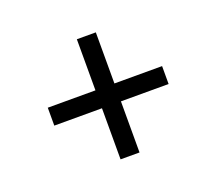

<svg xmlns="http://www.w3.org/2000/svg" viewBox="-86 -672 771 685"><g transform="rotate(-20 300.0 -330.0)"><path d="M264 -102V-296H83V-364H264V-558H336V-364H517V-296H336V-102Z"/></g></svg>

Font: Source Code Pro ExtraLight Medium
Style: Italic
Weight: 500
Italic angle: -11°
Monospace: yes
Version: Version 1.016;hotconv 1.0.116;makeotfexe 2.5.65601